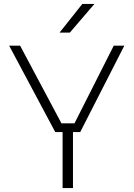

<svg xmlns="http://www.w3.org/2000/svg" viewBox="-20 -964 687 984"><path d="M337.9 -796.9H285.2L401.9 -943.8H463.9ZM354 0H300.8V-287.1H263.2L26.9 -730H83L294.9 -332H361.8L563 -730H617.2L391.1 -287.1H354Z"/></svg>

Font: Sora ExtraLight
Style: Regular
Weight: 200
Designer: Jonathan Barnbrook, Julián Moncada
Foundry: Barnbrook Fonts
Version: Version 2.000